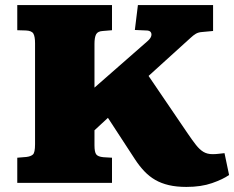

<svg xmlns="http://www.w3.org/2000/svg" viewBox="-20 -720 922 756"><path d="M714 16Q675 16 645 9Q615 2 591.5 -11.5Q568 -25 548.5 -45.5Q529 -66 512 -92L405 -256L352 -207V-148Q352 -121 359 -112Q366 -103 387 -101L421 -99V0H48V-99L84 -102Q101 -104 109.5 -111.5Q118 -119 118 -152V-550Q118 -576 111.5 -587.5Q105 -599 82 -600L48 -601V-700H421V-601L385 -598Q365 -597 358.5 -585Q352 -573 352 -547V-375L562 -559Q573 -569 575.5 -578Q578 -587 573.5 -593.5Q569 -600 556 -600L511 -602L523 -700H819V-598L776 -594Q761 -593 751 -587Q741 -581 731 -571.5Q721 -562 705 -548L565 -421L718 -196Q737 -168 751.5 -149.5Q766 -131 781 -122Q796 -113 817 -113Q830 -113 841.5 -114.5Q853 -116 864 -117L882 -31Q858 -14 815 1Q772 16 714 16Z"/></svg>

Font: Literata Variable Black
Style: Regular
Weight: 900
Designer: Latin by Veronika Burian and Jose Scaglione. Greek by Irene Vlachou. Cyrillic by Vera Evstafieva.
Foundry: TypeTogether
Version: Version 3.021